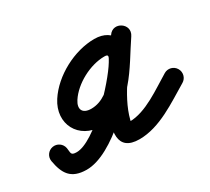

<svg xmlns="http://www.w3.org/2000/svg" viewBox="-107 -418 622 570"><g transform="rotate(-30 204.0 -132.5)"><path d="M-29.5 -44.6C-29.5 -44.6 -29.5 -44.6 -29.5 -44.6C-21.3 1.5 -4.9 29.4 48.2 30C140.9 31 271.3 -108 316 -182.6C346.9 -234.1 328.9 -295.2 261.7 -295.2C193 -295.2 115.4 -254 77.9 -196.3C36 -131.9 73.9 -60 151.1 -60C258.6 -60 308.9 -170.3 361 -247C372.2 -263.5 365.2 -280.1 352.6 -288.5C340.1 -296.9 322.1 -297 311.1 -280.4C276.1 -227.3 77.1 30 230 30C299.8 30 365.2 -16.8 423.3 -51.2C437.6 -59.6 442.3 -78.1 433.8 -92.3C425.4 -106.6 406.9 -111.3 392.7 -102.8C392.7 -102.8 392.7 -102.8 392.7 -102.8C345.3 -74.7 286.2 -30 230 -30C224.3 -30 227.1 -31.7 231.2 -26.9C232.8 -25 232.9 -23.3 233 -23.8C233.4 -29.1 232.6 -26.7 234.4 -33.7C253.4 -109 317.8 -181.4 361.2 -247.4C372.2 -264 365.3 -280.5 352.9 -288.8C340.5 -297.1 322.5 -297.2 311.4 -280.8C273.1 -224.5 227.5 -120 151.1 -120C121 -120 112.2 -139 128.2 -163.6C154.7 -204.4 213.2 -235.2 261.7 -235.2C278.1 -235.2 273 -227.6 264.5 -213.4C234 -162.5 110.4 -29.4 48.8 -30C27.4 -30.2 32.5 -38.4 29.5 -55.1C26.6 -71.4 11 -82.3 -5.3 -79.4C-21.6 -76.4 -32.4 -60.9 -29.5 -44.6Z"/></g></svg>

Font: FRB American Cursive
Style: Bold Italic
Weight: 700
Italic angle: -25°
Version: Version 2.0;Modular Font Editor K font №1